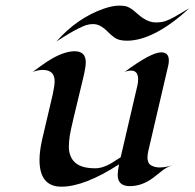

<svg xmlns="http://www.w3.org/2000/svg" viewBox="-20 -664 703 693"><path d="M562 -475.1Q589.4 -475.1 589.4 -445.8Q589.4 -437 587.4 -428.2L515.1 -118.2Q514.2 -112.8 513.2 -107.4Q512.2 -102.1 512.2 -96.7Q512.2 -74.7 525.6 -67.1Q539.1 -59.6 554.7 -59.6Q577.6 -59.6 602.1 -67.4Q581.1 -60.5 565.4 -47.9Q549.8 -35.2 533.2 -22.5Q492.7 7.8 448.7 7.8Q404.8 7.8 404.8 -32.7Q404.8 -46.4 409.7 -70.8Q284.7 9.8 201.7 9.8Q122.6 9.8 122.6 -86.9Q122.6 -117.2 131.8 -159.2L170.4 -323.7Q177.2 -355 177.2 -370.6Q177.2 -411.6 134.3 -411.6Q116.7 -411.6 97.7 -404.3Q113.3 -415.5 131.3 -428.7Q149.4 -441.9 168.9 -453.1Q214.8 -479 249.5 -479Q289.6 -479 289.6 -439Q289.6 -419.9 278.8 -376.5Q235.8 -200.7 232.2 -176.8Q228.5 -152.8 228.5 -133.8Q228.5 -114.7 235.4 -99.1Q242.2 -83.5 254.9 -74.2Q277.3 -56.6 324.2 -56.6Q355.5 -56.6 394.5 -83Q404.8 -89.8 415.5 -96.2L475.6 -354Q478.5 -365.7 478.5 -377.9Q478.5 -409.2 453.1 -409.2Q441.9 -409.2 429.7 -404.3Q525.4 -475.1 562 -475.1ZM663.1 -633.8Q535.2 -517.1 438 -517.1Q408.2 -517.1 393.3 -528.3Q378.4 -539.6 371.3 -547.1Q364.3 -554.7 355.5 -561.5Q335.9 -577.1 317.1 -577.1Q298.3 -577.1 281 -569.6Q263.7 -562 245.1 -551.8Q226.6 -541.5 209.7 -530.8Q192.9 -520 183.6 -514.2Q257.8 -598.6 353.5 -632.3Q386.2 -643.6 408.7 -643.6Q431.2 -643.6 441.2 -639.2Q451.2 -634.8 460 -627.9Q468.8 -621.1 477.3 -613.3Q485.8 -605.5 496.1 -598.6Q519.5 -583 542 -583Q564.5 -583 579.1 -588.6Q593.8 -594.2 608.6 -602.3Q623.5 -610.4 637.5 -619.1Q651.4 -627.9 663.1 -633.8Z"/></svg>

Font: Fondamento
Style: Italic
Weight: 400
Italic angle: -12°
Version: Version 1.000